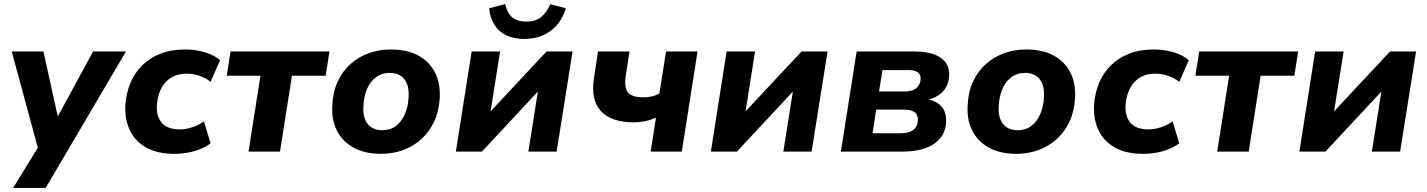

<svg xmlns="http://www.w3.org/2000/svg" viewBox="-20 -751 7067 951"><path d="M45 180 185 -48 177 16 38 -496H195L272 -148H252L441 -496H604L206 180Z M844 11Q761 11 705.5 -19.5Q650 -50 623.5 -105Q597 -160 601 -232Q605 -289 625.5 -339Q646 -389 683.5 -426.5Q721 -464 774.5 -485Q828 -506 897 -506Q948 -506 995 -492Q1042 -478 1070 -453L1023 -345Q1001 -364 969.5 -375Q938 -386 905 -386Q868 -386 841 -373.5Q814 -361 796 -339Q778 -317 768.5 -289Q759 -261 757 -229Q754 -174 782 -142Q810 -110 871 -110Q900 -110 932 -120.5Q964 -131 990 -150L1023 -41Q1002 -25 973 -13Q944 -1 910.5 5Q877 11 844 11Z M1211 0 1270 -376H1103L1122 -496H1612L1593 -376H1426L1367 0Z M1867 11Q1787 11 1731.5 -19.5Q1676 -50 1648.5 -104.5Q1621 -159 1626 -231Q1629 -297 1653 -348Q1677 -399 1717 -434.5Q1757 -470 1808 -488Q1859 -506 1916 -506Q1997 -506 2052 -476Q2107 -446 2134.5 -392Q2162 -338 2158 -265Q2154 -199 2130 -148Q2106 -97 2066.5 -61.5Q2027 -26 1976 -7.5Q1925 11 1867 11ZM1873 -106Q1913 -106 1941 -127Q1969 -148 1985.5 -186Q2002 -224 2004 -272Q2007 -328 1982.5 -359Q1958 -390 1910 -390Q1872 -390 1843 -369Q1814 -348 1798 -310.5Q1782 -273 1780 -225Q1776 -169 1801 -137.5Q1826 -106 1873 -106Z M2238 0 2316 -496H2457L2406 -175H2387L2687 -496H2816L2737 0H2597L2648 -322H2667L2367 0ZM2577 -558Q2524 -558 2486 -577Q2448 -596 2427.5 -630.5Q2407 -665 2403 -710L2482 -731Q2492 -687 2517 -665.5Q2542 -644 2587 -644Q2632 -644 2659.5 -666Q2687 -688 2706 -730L2783 -710Q2768 -661 2738.5 -627Q2709 -593 2668 -575.5Q2627 -558 2577 -558Z M3203 0 3229 -168Q3201 -156 3174.5 -150.5Q3148 -145 3121 -145Q3007 -145 2956 -201Q2905 -257 2922 -365L2942 -496H3098L3080 -379Q3074 -342 3079.5 -317Q3085 -292 3106 -280.5Q3127 -269 3165 -269Q3188 -269 3208.5 -273.5Q3229 -278 3246 -288L3279 -496H3435L3357 0Z M3501 0 3579 -496H3720L3669 -175H3650L3950 -496H4079L4000 0H3860L3911 -322H3930L3630 0Z M4145 0 4223 -496H4508Q4572 -496 4611 -480Q4650 -464 4667 -437Q4684 -410 4681 -375Q4680 -343 4665 -317.5Q4650 -292 4623.5 -276Q4597 -260 4561 -254L4563 -261Q4617 -253 4643 -224Q4669 -195 4666 -145Q4663 -78 4607 -39Q4551 0 4445 0ZM4302 -91H4440Q4481 -91 4503 -107Q4525 -123 4526 -154Q4528 -182 4510.5 -195Q4493 -208 4459 -208H4320ZM4334 -298H4465Q4498 -298 4518 -314Q4538 -330 4540 -359Q4541 -382 4525.5 -393Q4510 -404 4481 -404H4351Z M5014 11Q4934 11 4878.5 -19.5Q4823 -50 4795.5 -104.5Q4768 -159 4773 -231Q4776 -297 4800 -348Q4824 -399 4864 -434.5Q4904 -470 4955 -488Q5006 -506 5063 -506Q5144 -506 5199 -476Q5254 -446 5281.5 -392Q5309 -338 5305 -265Q5301 -199 5277 -148Q5253 -97 5213.5 -61.5Q5174 -26 5123 -7.5Q5072 11 5014 11ZM5020 -106Q5060 -106 5088 -127Q5116 -148 5132.5 -186Q5149 -224 5151 -272Q5154 -328 5129.5 -359Q5105 -390 5057 -390Q5019 -390 4990 -369Q4961 -348 4945 -310.5Q4929 -273 4927 -225Q4923 -169 4948 -137.5Q4973 -106 5020 -106Z M5642 11Q5559 11 5503.5 -19.5Q5448 -50 5421.5 -105Q5395 -160 5399 -232Q5403 -289 5423.5 -339Q5444 -389 5481.5 -426.5Q5519 -464 5572.5 -485Q5626 -506 5695 -506Q5746 -506 5793 -492Q5840 -478 5868 -453L5821 -345Q5799 -364 5767.5 -375Q5736 -386 5703 -386Q5666 -386 5639 -373.5Q5612 -361 5594 -339Q5576 -317 5566.5 -289Q5557 -261 5555 -229Q5552 -174 5580 -142Q5608 -110 5669 -110Q5698 -110 5730 -120.5Q5762 -131 5788 -150L5821 -41Q5800 -25 5771 -13Q5742 -1 5708.5 5Q5675 11 5642 11Z M6009 0 6068 -376H5901L5920 -496H6410L6391 -376H6224L6165 0Z M6416 0 6494 -496H6635L6584 -175H6565L6865 -496H6994L6915 0H6775L6826 -322H6845L6545 0Z"/></svg>

Font: Nunito Sans 10pt ExtraBold
Style: Italic
Weight: 800
Italic angle: -9°
Designer: Vernon Adams
Foundry: Vernon Adams
Version: Version 3.101;gftools[0.9.27]